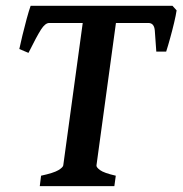

<svg xmlns="http://www.w3.org/2000/svg" viewBox="-20 -635 623 655"><path d="M582.5 -599.6Q580.1 -583 574 -557.4Q567.9 -531.7 560.5 -505.1Q553.2 -478.5 546.9 -459H513.2Q510.3 -505.4 508.1 -531Q505.9 -556.6 486.3 -556.6H348.6L370.1 -615.2H568.4ZM297.4 -556.6H147.9Q134.3 -556.6 119.9 -534.2Q105.5 -511.7 77.1 -454.6L45.9 -467.8Q49.8 -486.3 56.6 -514.6Q63.5 -543 71 -570.8Q78.6 -598.6 84.5 -615.2H299.3ZM448.7 -615.2 443.8 -579.6Q412.1 -572.8 394.5 -569.6Q377 -566.4 376 -560.1L309.1 -70.8Q308.1 -64.5 321.3 -54.7Q334.5 -44.9 375 -35.6L370.1 0H115.7L120.1 -35.6Q163.1 -44.9 179 -54.4Q194.8 -64 195.8 -70.8L262.7 -560.1Q263.7 -565.9 251.2 -569.3Q238.8 -572.8 207 -579.6L211.9 -615.2Z"/></svg>

Font: Gentium Plus
Style: Bold Italic
Weight: 700
Italic angle: -8°
Designer: Victor Gaultney, Annie Olsen, Iska Routamaa, Becca Hirsbrunner
Foundry: SIL International
Version: Version 6.101